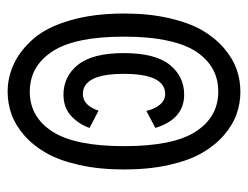

<svg xmlns="http://www.w3.org/2000/svg" viewBox="-92 -594 634 490"><g transform="rotate(90 225.0 -349.0)"><path d="M214 -51.5Q176.5 -51.5 142.2 -67.8Q108 -84 78.8 -117.5Q49.5 -151 32 -210.8Q14.5 -270.5 14.5 -349Q14.5 -412 26.2 -463.2Q38 -514.5 57.2 -547.8Q76.5 -581 102.8 -603.5Q129 -626 156.5 -635.8Q184 -645.5 214 -645.5Q243.5 -645.5 271.2 -635.8Q299 -626 325 -603.5Q351 -581 370.2 -547.8Q389.5 -514.5 401 -463.2Q412.5 -412 412.5 -349Q412.5 -285.5 401 -234.2Q389.5 -183 370.2 -149.5Q351 -116 325 -93.5Q299 -71 271.2 -61.2Q243.5 -51.5 214 -51.5ZM214 -108Q278.5 -108 315.8 -165.8Q353 -223.5 353 -349Q353 -474 315.8 -531.5Q278.5 -589 214 -589Q182.5 -589 157.5 -575.8Q132.5 -562.5 113.2 -534.8Q94 -507 83.8 -460Q73.5 -413 73.5 -349Q73.5 -223.5 111.2 -165.8Q149 -108 214 -108ZM306.5 -260.5Q296.5 -232.5 275.5 -213.2Q254.5 -194 221.5 -194Q175 -194 145.2 -231.2Q115.5 -268.5 115.5 -348Q115.5 -428 145.2 -465Q175 -502 221.5 -502Q284 -502 306.5 -428.5L263 -405.5Q258 -427 247 -440.2Q236 -453.5 220 -453.5Q168.5 -453.5 168.5 -348Q168.5 -243.5 220 -243.5Q249 -243.5 262.5 -283.5Z"/></g></svg>

Font: League Mono Condensed
Style: Regular
Weight: 400
Width: 1
Designer: Tyler Finck
Foundry: The League of Moveable Type / Tyler Finck
Version: Version 2.210